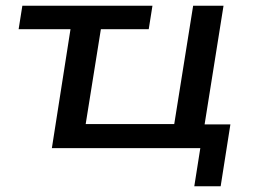

<svg xmlns="http://www.w3.org/2000/svg" viewBox="-20 -517 896 670"><path d="M658 133 679 0H161L226 -415H45L58 -497H512L499 -415H332L279 -84H588L654 -497H760L694 -83H784L750 133Z"/></svg>

Font: Nunito Sans 7pt SemiExpanded Medium
Style: Italic
Weight: 500
Width: 6
Italic angle: -9°
Designer: Vernon Adams
Foundry: Vernon Adams
Version: Version 3.101;gftools[0.9.27]